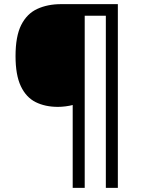

<svg xmlns="http://www.w3.org/2000/svg" viewBox="-20 -780 695 927"><path d="M549 127H491V-704H389V127H331V-273Q316 -269 296.5 -266.5Q277 -264 260 -264Q198 -264 152 -287Q106 -310 80.5 -364Q55 -418 55 -509Q55 -605 82.5 -659.5Q110 -714 160 -737Q210 -760 275 -760H549Z"/></svg>

Font: Noto Sans Devanagari
Style: Regular
Weight: 400
Designer: Jelle Bosma - Monotype Design Team
Foundry: Monotype Imaging Inc.
Version: Version 2.003